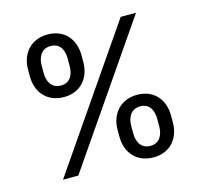

<svg xmlns="http://www.w3.org/2000/svg" viewBox="-107 -854 1027 981"><g transform="rotate(-15 406.0 -363.5)"><path d="M83.8 -552.6C83.8 -473 133.5 -406.2 225.9 -406.2C316.8 -406.2 366.5 -473 366.5 -552.6V-590.9C366.5 -670.5 318.2 -737.2 225.9 -737.2C134.9 -737.2 83.8 -670.5 83.8 -590.9ZM191.8 0 691.8 -727.3H610.8L110.8 0ZM156.2 -590.9C156.2 -634.9 176.1 -676.1 225.9 -676.1C277 -676.1 294 -634.9 294 -590.9V-552.6C294 -508.5 275.6 -467.3 225.9 -467.3C174.7 -467.3 156.2 -508.5 156.2 -552.6ZM446 -136.4C446 -56.8 495.7 9.9 588.1 9.9C679 9.9 728.7 -56.8 728.7 -136.4V-174.7C728.7 -254.3 680.4 -321 588.1 -321C497.2 -321 446 -254.3 446 -174.7ZM518.5 -174.7C518.5 -218.8 538.4 -259.9 588.1 -259.9C639.2 -259.9 656.2 -218.8 656.2 -174.7V-136.4C656.2 -92.3 637.8 -51.1 588.1 -51.1C536.9 -51.1 518.5 -92.3 518.5 -136.4Z"/></g></svg>

Font: Riot Sans 2.0
Style: Regular
Weight: 400
Designer: Rasmus Andersson
Foundry: rsms
Version: Version 3.006;hotconv 1.0.109;makeotfexe 2.5.65596